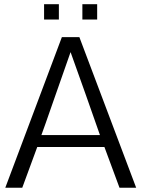

<svg xmlns="http://www.w3.org/2000/svg" viewBox="-20 -886 706 906"><path d="M368.7 -793.9V-866.2H438.5V-793.9ZM188 -793.9V-866.2H257.8V-793.9ZM175.3 -248.5H451.7Q417 -347.7 382.6 -445.1Q348.1 -542.5 313 -640.1L235.4 -418.9Q210 -346.2 195.1 -303.7Q180.2 -261.2 175.3 -248.5ZM4.9 0 272 -710.9H354.5L622.6 0H543.9L472.7 -192.4H155.8L85 0Z"/></svg>

Font: Ride Light
Style: Regular
Weight: 300
Version: Version 3.000